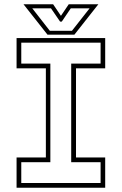

<svg xmlns="http://www.w3.org/2000/svg" viewBox="-20 -878 570 898"><path d="M57.5 0V-141.5H194.5V-558.5H57.5V-700H472V-558.5H335.5V-141.5H472V0ZM79.5 -22H450.5V-119.5H313V-580.5H450.5V-678.5H79.5V-580.5H215.5V-119.5H79.5ZM202 -716 90 -858H228.5L265 -804L301.5 -858H440L328 -716ZM213 -734H316.5L399 -839H311L269 -777H261L218.5 -839H131Z"/></svg>

Font: Tourney ExtraLight
Style: Regular
Weight: 250
Designer: Tyler Finck
Foundry: Etcetera Type Co
Version: Version 1.015